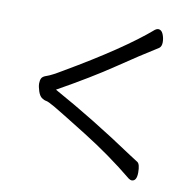

<svg xmlns="http://www.w3.org/2000/svg" viewBox="-63 -655 626 630"><g transform="rotate(10 250.0 -340.0)"><path d="M415 -88Q411 -88 405 -92Q327 -156 236.5 -212.5Q146 -269 123.5 -282Q101 -295 94 -296Q87 -297 79 -302.5Q71 -308 66 -323Q61 -338 61 -349Q61 -359 64.5 -366Q68 -373 82 -377.5Q96 -382 131 -403Q316 -511 405 -588Q411 -592 415 -592Q426 -592 431.5 -579Q437 -566 437 -552Q437 -538 429 -532Q371 -496 299.5 -447.5Q228 -399 119 -338Q255 -263 395 -169L423 -151Q432 -145 432 -117Q432 -88 415 -88Z"/></g></svg>

Font: LXGW WenKai Mono TC Light
Style: Regular
Weight: 300
Designer: LXGW / Fontworks Inc.
Foundry: LXGW / Fontworks Inc.
Version: Version 1.330